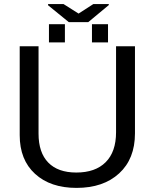

<svg xmlns="http://www.w3.org/2000/svg" viewBox="-20 -916 762 946"><path d="M356.9 9.8Q228.5 9.8 152.8 -59.3Q77.1 -128.4 77.1 -250V-688H169.9V-257.8Q169.9 -164.1 217.8 -115Q265.6 -65.9 356 -65.9Q449.7 -65.9 500.7 -116.9Q551.8 -168 551.8 -264.2V-688H645V-258.8Q645 -133.3 567.1 -61.8Q489.3 9.8 356.9 9.8ZM367.2 -849.1 439.9 -896H516.1V-891.1L415 -807.1H318.8L216.8 -890.1V-896H293ZM512.2 -707H433.1V-796.9H512.2ZM299.8 -707H221.2V-796.9H299.8Z"/></svg>

Font: Libra Sans Modern
Style: Regular
Weight: 400
Foundry: Stefan Peev, Context Ltd
Version: Version 1.000